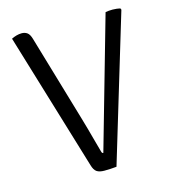

<svg xmlns="http://www.w3.org/2000/svg" viewBox="-105 -774 766 863"><g transform="rotate(-15 278.5 -342.5)"><path d="M464 -683Q470.5 -684.5 478.8 -685.2Q487 -686 497 -686Q507 -686 516.5 -684.8Q526 -683.5 532.5 -682L535.5 -675.5L331.5 1Q316.5 2.5 303 3.2Q289.5 4 274.5 4Q251.5 4 239.2 -4.5Q227 -13 220.5 -36L27 -676.5Q38 -682 50.2 -685.5Q62.5 -689 75 -689Q89.5 -689 100.2 -681.5Q111 -674 117.5 -652L236 -249.5Q242.5 -227.5 250.8 -198Q259 -168.5 267.2 -138Q275.5 -107.5 282.5 -82.5Q284 -77.5 285.8 -76Q287.5 -74.5 290.5 -74.5Z"/></g></svg>

Font: Signika Light
Style: Regular
Weight: 300
Designer: Anna Giedry
Foundry: Anna Giedry
Version: Version 2.000